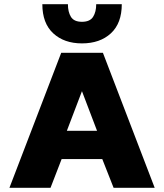

<svg xmlns="http://www.w3.org/2000/svg" viewBox="-20 -896 783 916"><path d="M371 -689Q286 -689 234 -737Q182 -785 182 -876H304Q304 -839 318.5 -815.5Q333 -792 371 -792Q409 -792 424 -815.5Q439 -839 439 -876H561Q561 -785 509 -737Q457 -689 371 -689ZM25 0 272 -644H471L718 0H522L468 -137H274L221 0ZM299 -272H443L371 -461Z"/></svg>

Font: Kanit
Style: Bold
Weight: 700
Designer: Katatrad Team
Foundry: CadsonDemak
Version: Version 2.000; ttfautohint (v1.8.3)